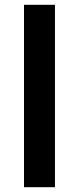

<svg xmlns="http://www.w3.org/2000/svg" viewBox="-20 -780 329 800"><path d="M209 0H80V-760H209Z"/></svg>

Font: Noto Traditional Nushu SemiBold
Style: Regular
Weight: 600
Version: Version 2.003